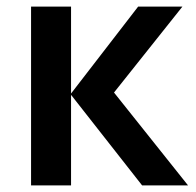

<svg xmlns="http://www.w3.org/2000/svg" viewBox="-20 -561 593 581"><path d="M398 -541H532L325 -281L549 0H410L195 -274V0H74V-541H195V-278Z"/></svg>

Font: Noto Sans Display Medium
Style: Regular
Weight: 500
Designer: Monotype Design Team
Foundry: Monotype Imaging Inc.
Version: Version 1.900